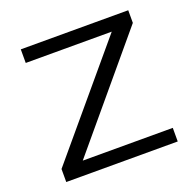

<svg xmlns="http://www.w3.org/2000/svg" viewBox="-122 -815 958 942"><g transform="rotate(-20 357.0 -344.0)"><path d="M68 0V-68L530 -617H81V-688H642V-622L180 -71H650V0Z"/></g></svg>

Font: Saira Expanded
Style: Regular
Weight: 400
Width: 7
Designer: Hector Gatti with collaboration of the Omnibus-Type team
Foundry: Omnibus-Type
Version: Version 1.100; ttfautohint (v1.8.3)